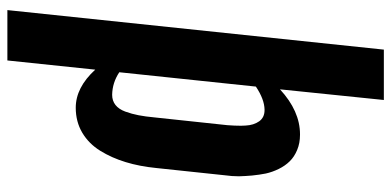

<svg xmlns="http://www.w3.org/2000/svg" viewBox="-285 -565 1040 510"><g transform="rotate(90 235.0 -310.0)"><path d="M6.8 190.4 111.8 -809.6H245.6L217.3 -533.7Q274.9 -586.9 336.9 -586.9Q337.4 -586.9 337.9 -586.9Q360.4 -586.9 378.4 -579.3Q396.5 -571.8 408.4 -559.6Q420.4 -547.4 428.7 -530.5Q437 -513.7 440.9 -496.1Q444.3 -479 446.3 -459Q447.8 -441.4 448.2 -426.8Q448.2 -424.8 448.2 -422.4Q448.2 -405.8 445.8 -389.2L426.3 -205.1Q421.9 -160.6 410.6 -123.8Q399.4 -86.9 380.6 -56.4Q361.8 -25.9 332.5 -8.5Q303.2 8.8 266.1 8.8Q212.4 8.8 165 -43L140.6 190.4ZM231.9 -87.9Q247.6 -87.9 258.8 -96.7Q270 -105.5 276.4 -122.8Q282.7 -140.1 286.1 -158Q289.6 -175.8 292 -201.7L312.5 -394Q314 -413.1 314 -430.2Q313.5 -436.5 313.5 -442.4Q312.5 -463.9 302.2 -478.5Q292 -492.7 272.5 -492.7Q272 -492.7 271 -492.7Q243.7 -492.2 210 -469.7L171.9 -106.9Q199.7 -88.4 231.9 -87.9Z"/></g></svg>

Font: Oswald
Style: Medium
Weight: 500
Designer: Vernon Adams
Foundry: Vernon Adams
Version: 3.0; ttfautohint (v0.94.23-7a4d-dirty) -l 8 -r 50 -G 150 -x 